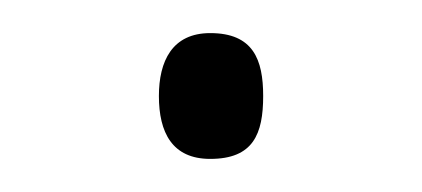

<svg xmlns="http://www.w3.org/2000/svg" viewBox="-20 -87 255 116"><path d="M76 -29C76 -7 84 9 107 9C133 9 139 -6 139 -29C139 -51 133 -67 107 -67C84 -67 76 -50 76 -29Z"/></svg>

Font: Noto Sans Telugu ExtraCondensed ExtraLight
Style: Regular
Weight: 200
Width: 2
Designer: Jelle Bosma - Monotype Design Team
Foundry: Monotype Imaging Inc.
Version: Version 2.005